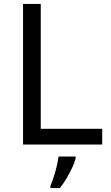

<svg xmlns="http://www.w3.org/2000/svg" viewBox="-20 -734 564 975"><path d="M97 0V-714H187V-80H499V0ZM364 70Q360 88 347.5 115.5Q335 143 318.5 171Q302 199 284 221H236V209Q244 192 252.5 165.5Q261 139 268 110.5Q275 82 277 61H364Z"/></svg>

Font: Noto Sans Mende Kikakui
Style: Regular
Weight: 400
Designer: Monotype Design Team
Foundry: Monotype Imaging Inc.
Version: Version 2.003; ttfautohint (v1.8.4.7-5d5b)